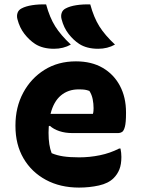

<svg xmlns="http://www.w3.org/2000/svg" viewBox="-20 -834 640 870"><path d="M189 -814Q205 -755 230 -715Q255 -675 301 -632Q267 -613 225 -613Q173 -613 139 -635Q113 -652 91 -680Q69 -708 59 -747Q55 -762 59.5 -775.5Q64 -789 78 -796Q97 -806 126 -810.5Q155 -815 189 -814ZM389 -814Q405 -755 430 -715Q455 -675 501 -632Q467 -613 425 -613Q373 -613 339 -635Q313 -652 291 -680Q269 -708 259 -747Q255 -762 259.5 -775.5Q264 -789 278 -796Q297 -806 326 -810.5Q355 -815 389 -814ZM324 -556Q395 -556 445.5 -526.5Q496 -497 523.5 -445Q551 -393 551 -325V-320Q551 -279 546 -260Q541 -241 533 -236Q525 -231 516 -231H308Q275 -231 248.5 -240Q222 -249 206 -264L201 -262Q200 -249 200 -234V-231Q200 -203 203.5 -180.5Q207 -158 214 -140Q237 -130 266.5 -125.5Q296 -121 339 -121Q386 -121 432.5 -130.5Q479 -140 520 -161H526Q528 -151 529 -141.5Q530 -132 530 -123Q530 -89 521 -66.5Q512 -44 495 -27Q471 -3 428 6.5Q385 16 338 16Q253 16 188 -19Q123 -54 86.5 -116.5Q50 -179 50 -263V-266Q50 -348 85 -413.5Q120 -479 181.5 -517.5Q243 -556 324 -556ZM336 -429Q289 -429 256 -401.5Q223 -374 209 -318H401Q403 -324 403.5 -331.5Q404 -339 404 -344Q404 -364 400 -384.5Q396 -405 385 -422Q374 -426 364.5 -427.5Q355 -429 336 -429Z"/></svg>

Font: Recursive Mn Csl St XBd
Style: Regular
Weight: 800
Monospace: yes
Version: Version 1.079;hotconv 1.0.112;makeotfexe 2.5.65598; ttfautoh